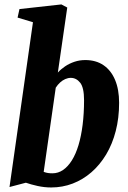

<svg xmlns="http://www.w3.org/2000/svg" viewBox="-20 -837 580 868"><path d="M241.5 -509Q255 -524 274.2 -537Q293.5 -550 316.8 -557.8Q340 -565.5 365.5 -565.5Q414 -565.5 448 -542.2Q482 -519 500.2 -475.8Q518.5 -432.5 518.5 -372Q518.5 -303.5 503.2 -244.5Q488 -185.5 459.8 -138.5Q431.5 -91.5 393.2 -58.2Q355 -25 308.8 -7.2Q262.5 10.5 211.5 10.5Q181 10.5 150.2 3.8Q119.5 -3 97 -11L23 8.5L129 -736.5L59.5 -757.5L68 -796L257.5 -817L284 -803ZM177.5 -60Q188.5 -56 197.2 -54.8Q206 -53.5 217 -53.5Q243 -53.5 265 -68.5Q287 -83.5 304.8 -111.8Q322.5 -140 334.8 -180.5Q347 -221 353.5 -272.5Q360 -324 360 -384Q360 -441 342.5 -463Q325 -485 300 -485Q287.5 -485 275 -479.5Q262.5 -474 251.8 -464.2Q241 -454.5 232 -440.5Z"/></svg>

Font: Merriweather 24pt SemiCondensed Black
Style: Italic
Weight: 900
Width: 4
Italic angle: -7.8°
Designer: Eben Sorkin
Foundry: Eben Sorkin
Version: Version 2.101